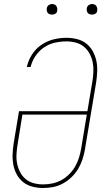

<svg xmlns="http://www.w3.org/2000/svg" viewBox="-20 -932 540 960"><path d="M195 8Q169 8 143 1.5Q117 -5 97 -20.5Q77 -36 64.5 -58.5Q52 -81 47 -106.5Q42 -132 43 -159Q44 -186 48 -213L75 -376H417L442 -525Q446 -549 447 -573.5Q448 -598 443.5 -620.5Q439 -643 428 -663.5Q417 -684 399.5 -698.5Q382 -713 359 -719Q336 -725 312 -725Q283 -725 254 -718.5Q225 -712 199.5 -694.5Q174 -677 157 -651.5Q140 -626 133 -597H114Q121 -629 139.5 -658.5Q158 -688 186.5 -707.5Q215 -727 247.5 -735Q280 -743 312 -743Q339 -743 365 -736.5Q391 -730 411 -714.5Q431 -699 443.5 -676.5Q456 -654 461.5 -629Q467 -604 466 -576.5Q465 -549 461 -522L405 -187Q401 -162 393 -137Q385 -112 371.5 -89Q358 -66 338.5 -47Q319 -28 295.5 -15Q272 -2 246.5 3Q221 8 195 8ZM196 -10Q219 -10 242.5 -15Q266 -20 287 -31.5Q308 -43 326 -61Q344 -79 356 -100Q368 -121 375 -144Q382 -167 386 -190L414 -359H92L68 -210Q64 -186 62.5 -161.5Q61 -137 65.5 -114.5Q70 -92 80.5 -71.5Q91 -51 108.5 -36.5Q126 -22 149 -16Q172 -10 196 -10ZM440 -859Q434 -859 428 -861Q422 -863 418.5 -868Q415 -873 414 -879Q413 -885 414 -891Q415 -896 417.5 -900Q420 -904 423.5 -906.5Q427 -909 431.5 -910.5Q436 -912 440 -912Q447 -912 452.5 -909.5Q458 -907 461.5 -902Q465 -897 466 -891Q467 -885 466 -879Q466 -874 463.5 -870Q461 -866 457 -863.5Q453 -861 449 -860Q445 -859 440 -859ZM240 -859Q234 -859 228 -861Q222 -863 218.5 -868Q215 -873 214 -879Q213 -885 214 -891Q215 -896 217.5 -900Q220 -904 223.5 -906.5Q227 -909 231.5 -910.5Q236 -912 240 -912Q247 -912 252.5 -909.5Q258 -907 261.5 -902Q265 -897 266 -891Q267 -885 266 -879Q266 -874 263.5 -870Q261 -866 257 -863.5Q253 -861 249 -860Q245 -859 240 -859Z"/></svg>

Font: Iosevka Slab Thin Oblique
Style: Regular
Weight: 100
Italic angle: -9°
Monospace: yes
Designer: Belleve Invis
Foundry: Belleve Invis
Version: Version 11.1.0; ttfautohint (v1.8.3)